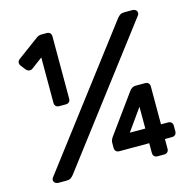

<svg xmlns="http://www.w3.org/2000/svg" viewBox="-103 -805 921 910"><g transform="rotate(-15 357.5 -350.0)"><path d="M39 0ZM585 -700H623Q634 -700 640.5 -694.5Q647 -689 647 -680Q647 -674 643 -669L149 -19Q141 -9 133.5 -4.5Q126 0 113 0H75Q64 0 57.5 -5.5Q51 -11 51 -20Q51 -26 55 -31L549 -681Q557 -691 564.5 -695.5Q572 -700 585 -700ZM204 -350H171Q161 -350 155 -356Q149 -362 149 -372V-595L94 -554Q89 -550 81 -550Q71 -550 63 -559L44 -583Q39 -590 39 -597Q39 -607 48 -614L155 -693Q165 -700 178 -700H204Q214 -700 220 -694Q226 -688 226 -678V-372Q226 -362 220 -356Q214 -350 204 -350ZM593 -350Q603 -350 609 -344Q615 -338 615 -328V-142H650Q660 -142 666 -136Q672 -130 672 -120V-92Q672 -82 666 -76Q660 -70 650 -70H615V-22Q615 -12 609 -6Q603 0 593 0H560Q550 0 544 -6Q538 -12 538 -22V-70H391Q381 -70 375 -76Q369 -82 369 -92V-117Q369 -131 381 -147L515 -332Q528 -350 545 -350ZM538 -142V-249L462 -142Z"/></g></svg>

Font: Hezaedrus
Style: Regular
Weight: 400
Designer: Hubert & Fischer
Foundry: Hubert & Fischer
Version: Version 1.10;September 3, 2019;FontCreator 11.5.0.2425 64-bi